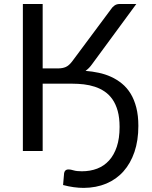

<svg xmlns="http://www.w3.org/2000/svg" viewBox="-20 -736 741 936"><path d="M428 -422Q414.5 -403 397 -390.5Q429.5 -388 461.2 -381.2Q493 -374.5 521.5 -361.5Q550 -348.5 574.5 -328.5Q599 -308.5 616.8 -279.5Q634.5 -250.5 644.5 -211.5Q654.5 -172.5 654.5 -122Q654.5 -51 635.5 4.8Q616.5 60.5 581.8 99.5Q547 138.5 498 159Q449 179.5 388.5 180Q340 180 287.5 166Q288.5 151.5 290 137.2Q291.5 123 292.5 108.5Q293.5 100.5 298.8 95.2Q304 90 315 90Q324 90 338.8 94.5Q353.5 99 379 99Q420 99 453.8 86Q487.5 73 511.8 46.2Q536 19.5 549.5 -21Q563 -61.5 563 -117Q563 -162 553.8 -195.2Q544.5 -228.5 528.2 -251.8Q512 -275 489.8 -290Q467.5 -305 442 -313.2Q416.5 -321.5 388.8 -324.8Q361 -328 333 -328H188V0H91.5V-716.5H188V-402.5H262.5Q285 -402.5 300.8 -409.5Q316.5 -416.5 332 -437L519.5 -689Q527 -701 537.8 -708.8Q548.5 -716.5 563 -716.5H644.5Z"/></svg>

Font: Lato 2
Style: Regular
Weight: 400
Designer: Lukasz Dziedzic with Adam Twardoch and Botio Nikoltchev
Foundry: tyPoland Lukasz Dziedzic
Version: Version 2.015; 2015-08-06; http://www.latofonts.com/